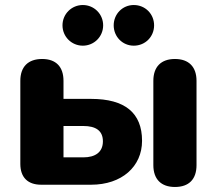

<svg xmlns="http://www.w3.org/2000/svg" viewBox="-20 -736 865 765"><path d="M144 0H343C465 0 546 -72 546 -175C546 -286 478 -342 343 -342H233V-414C233 -470 203 -501 148 -501C92 -501 61 -470 61 -414V-83C61 -29 91 0 144 0ZM312 -109H233V-234H312C362 -234 390 -215 390 -173C390 -130 360 -109 312 -109ZM677 9C733 9 763 -22 763 -78V-414C763 -470 732 -501 677 -501C622 -501 591 -470 591 -414V-78C591 -22 622 9 677 9ZM310 -554C355 -554 391 -590 391 -635C391 -680 355 -716 310 -716C265 -716 229 -680 229 -635C229 -590 265 -554 310 -554ZM513 -554C559 -554 594 -590 594 -635C594 -680 559 -716 513 -716C468 -716 433 -680 433 -635C433 -590 468 -554 513 -554Z"/></svg>

Font: SN Pro Heavy
Style: Regular
Weight: 800
Designer: Tobias Whetton
Foundry: Supernotes
Version: Version 1.001;Glyphs 3.2 (3249)